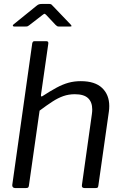

<svg xmlns="http://www.w3.org/2000/svg" viewBox="-20 -950 624 970"><path d="M56 0Q49 0 45 -4.5Q41 -9 42 -16L143 -732Q145 -738 147.5 -740Q150 -742 155 -742H214Q226 -742 224 -729L187 -471Q186 -459 194 -464Q234 -490 265.5 -507Q297 -524 326 -532Q355 -540 388 -540Q460 -540 496 -505.5Q532 -471 532 -414Q532 -407 531.5 -400Q531 -393 530 -386L477 -13Q476 -5 473.5 -2.5Q471 0 463 0H407Q391 0 394 -16L444 -372Q445 -379 445.5 -385Q446 -391 446 -397Q446 -434 425 -454Q404 -474 358 -474Q327 -474 300 -464.5Q273 -455 244.5 -436.5Q216 -418 180 -391L126 -12Q125 -5 122 -2.5Q119 0 111 0ZM261 -824 214 -874Q207 -881 204.5 -880.5Q202 -880 193 -873L127 -822Q120 -817 117 -816.5Q114 -816 107 -816H52Q46 -816 45 -820Q44 -824 50 -828L165 -921Q171 -926 176.5 -928Q182 -930 191 -930H230Q238 -930 241.5 -925.5Q245 -921 248 -919L337 -826Q342 -820 341.5 -818Q341 -816 333 -816H277Q272 -816 268.5 -818Q265 -820 261 -824Z"/></svg>

Font: Libre Franklin
Style: Italic
Weight: 400
Italic angle: -8°
Designer: Pablo Impallari, Rodrigo Fuenzalida, Nhung Nguyen
Foundry: Impallari Type
Version: Version 3.000